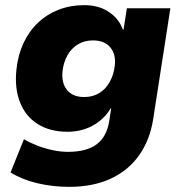

<svg xmlns="http://www.w3.org/2000/svg" viewBox="-20 -535 707 746"><path d="M249 191Q185 191 125.5 177Q66 163 21 135L73 6Q97 20 125.5 31Q154 42 185 48.5Q216 55 244 55Q316 55 355 26Q394 -3 404 -62L412 -114H410Q392 -84 365.5 -63.5Q339 -43 308 -33Q277 -23 243 -23Q174 -23 126.5 -53Q79 -83 57.5 -138Q36 -193 44 -266Q50 -322 71.5 -368Q93 -414 128 -447Q163 -480 208.5 -497.5Q254 -515 307 -515Q363 -515 402.5 -489Q442 -463 458 -419L460 -420L473 -503H642L575 -71Q562 10 520 69Q478 128 409.5 159.5Q341 191 249 191ZM307 -158Q341 -158 366 -173.5Q391 -189 406.5 -217Q422 -245 426 -280Q431 -324 408.5 -351Q386 -378 341 -378Q308 -378 282.5 -362.5Q257 -347 242 -320Q227 -293 223 -259Q218 -214 240 -186Q262 -158 307 -158Z"/></svg>

Font: Nunito Sans 8pt Black
Style: Italic
Weight: 900
Italic angle: -9°
Version: Version 3.101;gftools[0.9.27]